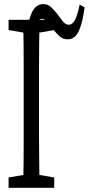

<svg xmlns="http://www.w3.org/2000/svg" viewBox="-20 -898 424 918"><path d="M21 0V-49.3L122.6 -66.9H138.2L239.3 -49.3V0ZM90.8 0Q92.3 -61 92.8 -122.1Q93.3 -183.1 93.3 -246.1Q93.3 -309.1 93.3 -371.6V-430.7Q93.3 -493.2 93.3 -555.4Q93.3 -617.7 92.8 -680.2Q92.3 -742.7 90.8 -803.2H168.9Q168 -743.2 167.2 -681.2Q166.5 -619.1 166.5 -556.6Q166.5 -494.1 166.5 -430.7V-371.6Q166.5 -310.5 166.5 -248.3Q166.5 -186 167.5 -123.8Q168.5 -61.5 168.9 0ZM21 -754.4V-803.2H239.3V-754.4L138.2 -736.8H122.6ZM105 -723.1Q112.3 -793.9 131.6 -836.2Q150.9 -878.4 187 -878.4Q208 -878.4 222.4 -865.5Q236.8 -852.5 252 -833.5Q264.6 -817.9 278.3 -798.8Q292 -779.8 308.6 -779.8Q327.6 -779.8 339.8 -805.4Q352.1 -831.1 360.8 -876L384.3 -863.3Q376 -793.5 357.7 -751.7Q339.4 -710 303.7 -710Q282.2 -710 267.8 -722.2Q253.4 -734.4 240.2 -750Q226.1 -769 212.4 -788.3Q198.7 -807.6 181.2 -807.6Q162.6 -807.6 150.1 -782.2Q137.7 -756.8 128.4 -712.4Z"/></svg>

Font: Scarab Serif
Style: Regular
Weight: 400
Designer: John Roberts
Foundry: Scarab
Version: 1.0